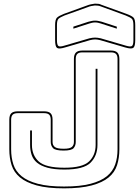

<svg xmlns="http://www.w3.org/2000/svg" viewBox="-20 -1007 761 1052"><path d="M634 -684V-189Q634 -142 621.5 -102.5Q609 -63 575.5 -35Q542 -7 482.5 9Q423 25 331 25Q240 25 181.5 9Q123 -7 89.5 -35Q56 -63 43.5 -102.5Q31 -142 31 -189V-351Q31 -376 42 -386.5Q53 -397 77 -397H222Q246 -397 257 -386.5Q268 -376 268 -351V-229Q268 -212 280 -202Q292 -192 329 -192Q363 -192 374 -202Q385 -212 385 -229V-684Q385 -708 396 -719Q407 -730 431 -730H588Q612 -730 623 -719Q634 -708 634 -684ZM624 -189V-684Q624 -703 615.5 -711.5Q607 -720 588 -720H431Q412 -720 403.5 -711.5Q395 -703 395 -684V-229Q395 -209 383.5 -195.5Q372 -182 329 -182Q283 -182 270.5 -195.5Q258 -209 258 -229V-351Q258 -370 249.5 -378.5Q241 -387 222 -387H77Q58 -387 49.5 -378.5Q41 -370 41 -351V-189Q41 -143 53.5 -105.5Q66 -68 98.5 -41.5Q131 -15 187.5 0Q244 15 331 15Q419 15 476 0Q533 -15 565.5 -41.5Q598 -68 611 -105.5Q624 -143 624 -189ZM504 -630H514V-213Q514 -154 476.5 -116Q439 -78 333 -78Q277 -78 240.5 -88Q204 -98 183 -115.5Q162 -133 153.5 -158Q145 -183 145 -213V-292H155V-213Q155 -156 192.5 -122Q230 -88 333 -88Q432 -88 468 -122.5Q504 -157 504 -213ZM620 -850 533 -878Q526 -880 518.5 -882Q511 -884 501 -884Q491 -884 483.5 -882Q476 -880 469 -878L382 -850V-861L465 -888Q474 -890 482 -892Q490 -894 501 -894Q512 -894 520 -892Q528 -890 537 -888L620 -861ZM470 -797Q487 -801 501 -801Q515 -801 532 -797L669 -757Q695 -749 703 -755Q711 -761 711 -788V-869Q711 -896 702.5 -904Q694 -912 669 -922L532 -972Q525 -975 517 -976Q509 -977 500 -977Q491 -976 480.5 -974Q470 -972 461 -968L333 -922Q309 -912 300.5 -904Q292 -896 292 -869V-788Q292 -761 300 -755Q308 -749 333 -757ZM336 -747Q303 -737 292.5 -744.5Q282 -752 282 -788V-869Q282 -900 292 -910Q302 -920 330 -931L457 -977Q467 -981 478.5 -983.5Q490 -986 500 -987Q510 -987 519 -986Q528 -985 535 -981L673 -931Q703 -920 712 -910Q721 -900 721 -869V-788Q721 -753 710.5 -745Q700 -737 666 -747L529 -787Q513 -791 501 -791Q489 -791 473 -787Z"/></svg>

Font: Bungee Outline
Style: Regular
Weight: 400
Designer: David Jonathan Ross
Foundry: David Jonathan Ross
Version: Version 1.001;PS 1.0;hotconv 1.0.72;makeotf.lib2.5.5900